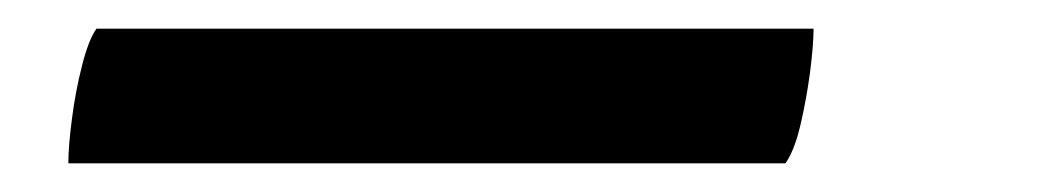

<svg xmlns="http://www.w3.org/2000/svg" viewBox="-20 81 731 134"><path d="M27.7 195Q27.7 183 30.2 164Q32.6 145 37.2 127Q41.7 109 47.3 101H547.8Q547.8 112 545.4 131Q542.9 150 538.7 168Q534.5 186 528.2 195Z"/></svg>

Font: Petrona Black
Style: Italic
Weight: 900
Italic angle: -9°
Designer: Ringo R. Seeber
Foundry: Ringo R. Seeber
Version: Version 2.001; ttfautohint (v1.8.3)